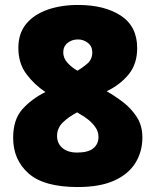

<svg xmlns="http://www.w3.org/2000/svg" viewBox="-20 -744 626 774"><path d="M295 -724Q401 -724 467 -681Q533 -638 533 -550Q533 -486 498.5 -444Q464 -402 410 -376Q444 -357 477 -331.5Q510 -306 532 -271.5Q554 -237 554 -190Q554 -133 526 -87.5Q498 -42 440.5 -16Q383 10 293 10Q157 10 95 -45Q33 -100 33 -188Q33 -262 70 -303.5Q107 -345 163 -373Q118 -403 86 -446Q54 -489 54 -551Q54 -609 85 -647Q116 -685 170.5 -704.5Q225 -724 295 -724ZM294 -585Q270 -585 252.5 -571Q235 -557 235 -533Q235 -510 251.5 -491.5Q268 -473 292 -459Q313 -471 332.5 -488Q352 -505 352 -533Q352 -557 334.5 -571Q317 -585 294 -585ZM210 -196Q210 -166 231.5 -147.5Q253 -129 291 -129Q335 -129 356 -146Q377 -163 377 -192Q377 -214 364 -232Q351 -250 334 -263Q317 -276 304 -283L291 -291Q258 -274 234 -251Q210 -228 210 -196Z"/></svg>

Font: Noto Sans Black
Style: Regular
Weight: 900
Designer: Monotype Design Team
Foundry: Monotype Imaging Inc.
Version: Version 2.007